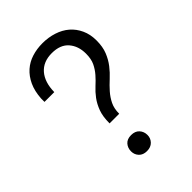

<svg xmlns="http://www.w3.org/2000/svg" viewBox="-209 -806 916 916"><g transform="rotate(-45 249.0 -348.5)"><path d="M202 -210Q202 -256 213.5 -287Q225 -318 242.5 -341.5Q260 -365 280 -383Q300 -401 317.5 -421Q335 -441 346.5 -465Q358 -489 358 -525Q358 -576 329.5 -609Q301 -642 244 -642Q186 -642 154 -605Q122 -568 121 -502H55V-525Q58 -572 74 -606.5Q90 -641 115.5 -663.5Q141 -686 174.5 -696.5Q208 -707 246 -707Q286 -707 321.5 -695.5Q357 -684 382.5 -662Q408 -640 423 -607.5Q438 -575 438 -534Q438 -491 425.5 -460Q413 -429 394 -404.5Q375 -380 352.5 -359.5Q330 -339 311 -317.5Q292 -296 279.5 -270.5Q267 -245 267 -210ZM235 10Q209 10 194.5 -5.5Q180 -21 180 -43Q180 -66 194 -82Q208 -98 235 -98Q262 -98 276.5 -82Q291 -66 291 -43Q291 -21 276 -5.5Q261 10 235 10Z"/></g></svg>

Font: Tilda Sans
Style: Regular
Weight: 400
Designer: ParaType Ltd
Foundry: ParaType Ltd
Version: Version 1.009